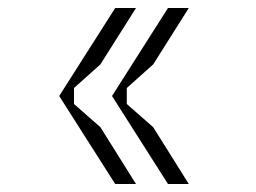

<svg xmlns="http://www.w3.org/2000/svg" viewBox="-20 -510 640 480"><path d="M320 -490 231 -349 165 -290V-250L231 -192L320 -50H268L128 -270L268 -490ZM452 -490 363 -349 297 -290V-250L363 -192L452 -50H400L260 -270L400 -490Z"/></svg>

Font: Fliege Mono Thin
Style: Regular
Weight: 100
Version: Version 0.020;Glyphs 3.3 (3306)